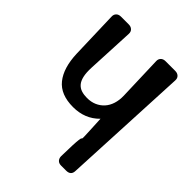

<svg xmlns="http://www.w3.org/2000/svg" viewBox="-238 -989 1118 1118"><g transform="rotate(45 320.5 -430.0)"><path d="M545 -37Q544 0 505 0H464Q445 0 435 -11Q425 -22 425 -39Q426 -98 427.5 -130.5Q429 -163 431 -177.5Q433 -192 434.5 -194.5Q436 -197 437 -197Q438 -197 439 -199.5Q440 -202 439.5 -217Q439 -232 437.5 -264Q436 -296 433 -356Q433 -355 432 -354Q369 -290 272 -290Q169 -290 120 -351Q71 -412 67 -526L58 -821Q57 -838 67.5 -849Q78 -860 97 -860H161Q179 -860 190 -849.5Q201 -839 200 -821L186 -529Q184 -486 190.5 -458Q197 -430 211 -414Q225 -398 245.5 -391.5Q266 -385 292 -385Q325 -385 351.5 -396.5Q378 -408 397 -429Q416 -450 425.5 -480Q435 -510 434 -546L425 -821Q424 -838 434.5 -849Q445 -860 464 -860H544Q562 -860 573 -849.5Q584 -839 583 -821Z"/></g></svg>

Font: OpenDyslexic3
Style: Bold
Weight: 700
Designer: Abelardo Gonzalez
Version: Version 1.000;PS 001.001;hotconv 1.0.56